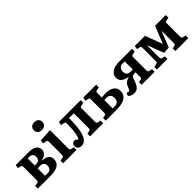

<svg xmlns="http://www.w3.org/2000/svg" viewBox="192 -1915 3056 3056"><g transform="rotate(-45 1720.5 -386.5)"><path d="M23.9 0V-60.1L76.2 -68.8Q94.7 -71.8 100.3 -80.8Q106 -89.8 106 -113.8V-410.2Q106 -426.8 100.3 -432.9Q94.7 -439 78.1 -442.9L29.8 -454.1L39.1 -513.2H331.1Q416.5 -513.2 463.1 -482.4Q509.8 -451.7 509.8 -391.1Q509.8 -348.6 477.5 -316.7Q445.3 -284.7 382.8 -272.9V-269Q418.5 -266.1 445.1 -259.3Q471.7 -252.4 493.4 -239.3Q515.1 -226.1 526.6 -203.4Q538.1 -180.7 538.1 -148.9Q538.1 -117.7 526.6 -91.6Q515.1 -65.4 491 -44.4Q466.8 -23.4 424.8 -11.7Q382.8 0 326.2 0ZM249 -293.9H278.8Q363.8 -293.9 363.8 -377.9Q363.8 -453.1 287.1 -453.1Q273.4 -453.1 249 -451.2ZM303.2 -61Q343.8 -61 367.9 -83.3Q392.1 -105.5 392.1 -150.9Q392.1 -186 371.8 -208Q351.6 -230 309.1 -230H249V-64Q272.9 -61 303.2 -61Z M634.8 -700.2Q634.8 -739.3 660.4 -763.2Q686 -787.1 729.5 -787.1Q774.9 -787.1 800.3 -763.7Q825.7 -740.2 825.7 -700.2Q825.7 -661.1 799.1 -637Q772.5 -612.8 729.5 -612.8Q686.5 -612.8 660.6 -636.5Q634.8 -660.2 634.8 -700.2ZM593.8 0V-60.1L645.5 -68.8Q664.1 -71.8 669.7 -80.8Q675.3 -89.8 675.3 -113.8V-381.8Q675.3 -417 669.4 -427.5Q663.6 -438 639.6 -440.9L592.3 -448.2L599.6 -508.8L806.6 -521L818.4 -516.1V-113.8Q818.4 -89.8 823.5 -82Q828.6 -74.2 846.7 -69.8L894.5 -59.1V0Z M997.1 13.2Q963.4 13.2 938.7 -6.6Q914.1 -26.4 914.1 -59.1Q914.1 -92.8 931.4 -111.3Q948.7 -129.9 973.1 -129.9Q981.4 -129.9 987.8 -128.4Q994.1 -127 1000 -122.8Q1005.9 -118.7 1009.5 -115.7Q1013.2 -112.8 1020.5 -105.5Q1027.8 -98.1 1032.2 -94.2Q1043.9 -107.4 1056.2 -143.1Q1064.9 -168.5 1074 -237.1Q1083 -305.7 1083 -397.9Q1083 -407.2 1082.8 -411.6Q1082.5 -416 1081.3 -422.4Q1080.1 -428.7 1077.1 -431.9Q1074.2 -435.1 1068.8 -438Q1063.5 -440.9 1055.2 -442.9L1000 -454.1L1009.3 -513.2H1501V-453.1L1449.2 -443.8Q1430.2 -440.9 1424.6 -431.9Q1418.9 -422.9 1418.9 -398.9V-111.8Q1418.9 -88.9 1424.8 -81.3Q1430.7 -73.7 1447.3 -69.8L1495.1 -59.1V0H1199.2V-60.1L1246.1 -68.8Q1265.1 -72.3 1270.5 -81.1Q1275.9 -89.8 1275.9 -113.8V-442.9H1168Q1168 -278.8 1149.9 -180.2Q1144.5 -151.9 1138.2 -128.7Q1131.8 -105.5 1119.6 -77.6Q1107.4 -49.8 1091.8 -31Q1076.2 -12.2 1051.8 0.5Q1027.3 13.2 997.1 13.2Z M1552.7 0V-60.1L1594.7 -68.8Q1613.8 -73.2 1619.4 -81.8Q1625 -90.3 1625 -113.8V-409.2Q1624.5 -425.8 1618.7 -431.9Q1612.8 -438 1596.7 -441.9L1548.8 -453.1L1558.1 -512.2H1850.1V-452.1L1797.9 -442.9Q1779.3 -439.9 1773.7 -430.9Q1768.1 -421.9 1768.1 -397.9V-307.1Q1807.6 -311 1862.8 -311Q1953.1 -311 2003.9 -272.5Q2054.7 -233.9 2054.7 -169.9Q2054.7 -131.3 2041.7 -102.1Q2028.8 -72.8 2005.6 -53.5Q1982.4 -34.2 1947.8 -22.2Q1913.1 -10.3 1873 -5.1Q1833 0 1782.7 0ZM1810.1 -59.1Q1908.7 -59.1 1908.7 -160.2Q1908.7 -203.1 1885.3 -226.6Q1861.8 -250 1819.8 -250Q1792.5 -250 1768.1 -248V-62Q1790.5 -59.1 1810.1 -59.1Z M2184.6 14.2Q2121.6 14.2 2079.6 -29.8L2099.6 -79.1Q2128.4 -67.9 2137.7 -67.9Q2150.9 -67.9 2160.2 -81.8Q2169.4 -95.7 2188.5 -143.1Q2203.6 -180.2 2231.9 -200.2Q2260.3 -220.2 2299.8 -231.9V-235.8Q2230.5 -245.1 2189.9 -279.3Q2149.4 -313.5 2149.4 -368.2Q2149.4 -432.1 2205.6 -472.7Q2261.7 -513.2 2368.7 -513.2H2657.7V-451.2L2605.5 -441.9Q2586.9 -439 2581.3 -429.9Q2575.7 -420.9 2575.7 -397V-110.8Q2575.7 -88.9 2581.3 -81.3Q2586.9 -73.7 2603.5 -69.8L2652.8 -59.1V0H2360.4V-60.1L2402.8 -65.9Q2421.4 -68.8 2427 -77.9Q2432.6 -86.9 2432.6 -110.8V-210Q2408.2 -210 2384.8 -207Q2361.8 -203.1 2351.6 -187Q2341.3 -170.9 2322.3 -117.2Q2318.4 -106 2316.4 -100.1Q2297.9 -48.3 2267.1 -17.1Q2236.3 14.2 2184.6 14.2ZM2393.6 -271H2432.6V-452.1Q2404.3 -454.1 2383.8 -454.1Q2343.8 -454.1 2320.1 -428.2Q2296.4 -402.3 2296.4 -360.8Q2296.4 -312 2320.1 -291.5Q2343.8 -271 2393.6 -271Z M2704.1 0V-60.1L2756.3 -68.8Q2774.9 -71.8 2780.5 -80.8Q2786.1 -89.8 2786.1 -113.8V-410.2Q2786.1 -426.8 2780.5 -432.9Q2774.9 -439 2758.3 -442.9L2710 -454.1L2719.2 -513.2H2949.2L3058.1 -223.1H3060.1L3175.3 -513.2H3417V-453.1L3365.2 -443.8Q3348.1 -440.9 3341.6 -433.6Q3335 -426.3 3335 -409.2V-108.9Q3335 -88.4 3340.8 -81.1Q3346.7 -73.7 3363.3 -69.8L3411.1 -59.1V0H3120.1V-60.1L3162.1 -68.8Q3181.2 -73.2 3186.8 -81.8Q3192.4 -90.3 3192.4 -113.8V-379.9H3189.9L3085 -113.8L2973.1 -106.9L2868.2 -380.9H2865.2V-110.8Q2865.2 -88.9 2870.8 -81.3Q2876.5 -73.7 2893.1 -69.8L2941.4 -59.1V0Z"/></g></svg>

Font: Literata Book
Style: Bold
Weight: 700
Designer: Latin by Veronika Burian and Jose Scaglione. Greek by Irene Vlachou. Cyrillic by Vera Evstafieva
Foundry: TypeTogether
Version: Version 2.003;PS 002.003;hotconv 1.0.88;makeotf.lib2.5.64775